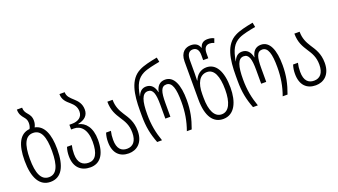

<svg xmlns="http://www.w3.org/2000/svg" viewBox="-64 -1310 3272 1860"><g transform="rotate(-20 1572.0 -380.0)"><path d="M246 -539C257 -559 262 -580 262 -603C262 -645 245 -667 227 -688C210 -708 197 -727 197 -760H143C143 -711 163 -687 181 -665C196 -647 208 -630 208 -600C208 -578 204 -558 194 -541C92 -532 44 -436 44 -268C44 -91 101 10 212 10C326 10 380 -90 380 -267C380 -424 337 -521 246 -539ZM213 -38C134 -38 98 -117 98 -268C98 -416 132 -494 212 -494C294 -494 326 -413 326 -267C326 -112 290 -38 213 -38Z M623 10C718 10 782 -59 782 -217C782 -345 723 -410 654 -423V-426C723 -440 762 -475 762 -535C762 -597 730 -632 697 -662C664 -692 636 -716 636 -760H582C582 -699 617 -670 654 -638C683 -612 707 -584 707 -535C707 -477 660 -448 599 -448H571V-399H600C669 -399 727 -345 727 -217C727 -93 690 -38 623 -38C560 -38 516 -75 516 -165C516 -199 519 -225 526 -255H476C466 -223 462 -196 462 -163C462 -48 527 10 623 10Z M1019 10C1100 10 1173 -43 1173 -166C1173 -262 1135 -316 1099 -371C1071 -415 1047 -462 1047 -532H993C993 -440 1026 -389 1058 -339C1089 -292 1118 -246 1118 -168C1118 -80 1079 -38 1018 -38C960 -38 919 -72 919 -165C919 -199 922 -225 929 -255H879C869 -223 865 -196 865 -163C865 -46 927 10 1019 10Z M1313 0H1363C1331 -91 1314 -177 1314 -284C1314 -419 1335 -494 1396 -494C1449 -494 1465 -441 1465 -328V-186H1517V-328C1517 -441 1532 -494 1586 -494C1646 -494 1667 -421 1667 -284C1667 -180 1652 -91 1619 0H1669C1704 -95 1722 -177 1722 -284C1722 -441 1681 -542 1590 -542C1534 -542 1503 -506 1492 -449H1490C1479 -506 1447 -542 1396 -542C1365 -542 1331 -530 1309 -474H1307C1327 -590 1357 -643 1424 -677C1466 -698 1541 -712 1598 -723L1589 -770C1515 -756 1444 -740 1401 -717C1282 -658 1260 -510 1260 -342V-288C1260 -175 1277 -94 1313 0Z M1993 10C2110 10 2161 -107 2161 -252C2161 -422 2105 -517 2007 -517C1945 -517 1902 -477 1883 -427H1880C1881 -454 1882 -476 1882 -498V-637C1882 -702 1908 -725 1943 -725C1976 -725 2003 -704 2003 -646V-593H2056V-643C2056 -688 2071 -723 2115 -723C2130 -723 2145 -720 2161 -712L2177 -755C2158 -765 2137 -770 2111 -770C2074 -770 2044 -756 2031 -711H2028C2014 -756 1978 -770 1938 -770C1886 -770 1829 -739 1829 -642V-251C1829 -74 1892 10 1993 10ZM1994 -38C1920 -38 1882 -118 1882 -248V-286C1882 -401 1922 -472 1997 -472C2070 -472 2106 -391 2106 -252C2106 -121 2069 -38 1994 -38Z M2301 0H2351C2319 -91 2302 -177 2302 -284C2302 -419 2323 -494 2384 -494C2437 -494 2453 -441 2453 -328V-186H2505V-328C2505 -441 2520 -494 2574 -494C2634 -494 2655 -421 2655 -284C2655 -180 2640 -91 2607 0H2657C2692 -95 2710 -177 2710 -284C2710 -441 2669 -542 2578 -542C2522 -542 2491 -506 2480 -449H2478C2467 -506 2435 -542 2384 -542C2353 -542 2319 -530 2297 -474H2295C2315 -590 2345 -643 2412 -677C2454 -698 2529 -712 2586 -723L2577 -770C2503 -756 2432 -740 2389 -717C2270 -658 2248 -510 2248 -342V-288C2248 -175 2265 -94 2301 0Z M2947 10C3028 10 3101 -43 3101 -166C3101 -262 3063 -316 3027 -371C2999 -415 2975 -462 2975 -532H2921C2921 -440 2954 -389 2986 -339C3017 -292 3046 -246 3046 -168C3046 -80 3007 -38 2946 -38C2888 -38 2847 -72 2847 -165C2847 -199 2850 -225 2857 -255H2807C2797 -223 2793 -196 2793 -163C2793 -46 2855 10 2947 10Z"/></g></svg>

Font: Noto Sans Georgian ExtraCondensed Light
Style: Regular
Weight: 300
Width: 2
Designer: Monotype Design Team, Akaki Razmadze
Foundry: Google LLC
Version: Version 2.005